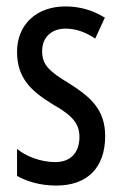

<svg xmlns="http://www.w3.org/2000/svg" viewBox="-20 -567 379 597"><path d="M307 -144C307 -226 262 -265 196 -307C133 -345 111 -365 111 -408C111 -450 139 -478 184 -478C217 -478 248 -466 276 -447L306 -512C269 -535 229 -547 183 -547C94 -547 33 -491 33 -406C33 -323 78 -283 145 -242C205 -208 227 -183 227 -141C227 -92 199 -63 152 -63C108 -63 62 -80 33 -104V-20C63 -3 105 10 155 10C251 10 307 -45 307 -144Z"/></svg>

Font: Noto Sans Lao Looped ExtraCondensed
Style: Regular
Weight: 400
Width: 2
Designer: Mark Frömberg, Ben Mitchell
Foundry: The Fontpad Ltd
Version: Version 1.002